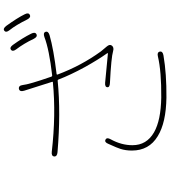

<svg xmlns="http://www.w3.org/2000/svg" viewBox="39 -926 921 1040"><g transform="rotate(-90 500.0 -406.5)"><path d="M491 34Q355 32 282 -13Q204 -60 204 -153Q204 -187 213 -215Q217 -227 222 -239L240 -280Q249 -303 263 -296Q277 -289 265 -268Q233 -210 233 -150Q233 -73 303 -33Q368 4 492 6Q632 7 713 -12Q736 -18 740 -2Q743 14 719 18Q620 35 491 34ZM772 -261Q762 -249 742 -255Q709 -265 570 -272Q546 -273 547 -286Q548 -300 572 -298L729 -283Q734 -283 731 -287Q696 -336 656 -408Q613 -487 589 -550Q587 -556 581 -555Q409 -538 195 -556Q171 -558 172 -574Q174 -590 198 -587Q398 -564 573 -581Q578 -581 576 -586L528 -737Q521 -761 538 -765Q556 -768 559 -744Q562 -711 604 -590Q606 -584 612 -585Q751 -601 819 -627Q842 -635 847 -621Q852 -606 829 -599Q752 -577 619 -561Q614 -560 616 -555Q664 -427 741 -321Q748 -312 756 -303L767 -290Q782 -273 772 -261ZM834 -670Q820 -663 809 -685Q784 -738 752 -780Q738 -799 750 -808Q762 -817 776 -798Q814 -745 837 -699Q848 -677 834 -670ZM939 -706Q925 -699 914 -720Q884 -781 856 -816Q841 -835 853 -844Q864 -853 879 -834Q923 -773 942 -734Q953 -713 939 -706Z"/></g></svg>

Font: Resource Han Rounded JP ExtraLight
Style: Regular
Weight: 250
Designer: Cyano Hao (round all glyphs); Ryoko NISHIZUKA 西塚涼子 (kana, bopomofo & ideographs); Paul D. Hunt (Latin, Greek & Cyrillic)
Foundry: Cyano Hao
Version: 0.990